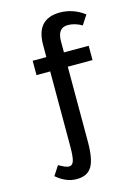

<svg xmlns="http://www.w3.org/2000/svg" viewBox="-119 -704 638 907"><g transform="rotate(-15 200.5 -250.5)"><path d="M84 -384V-454H151V-514Q151 -641 267 -641Q331 -641 386 -600L356 -554Q322 -574 287 -574Q237 -574 237 -508V-454H358V-384H237V-17Q237 69 215 104.5Q193 140 141 140Q89 140 42 99L72 53Q106 73 121 73Q138 73 144.5 53Q151 33 151 -19V-384Z"/></g></svg>

Font: TajawalTap Med
Style: Regular
Weight: 500
Designer: Boutros Fonts
Foundry: Created by Boutros International 2017
Version: Version 2.700